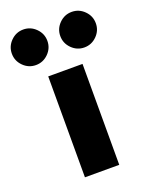

<svg xmlns="http://www.w3.org/2000/svg" viewBox="-203 -819 697 894"><g transform="rotate(-20 145.0 -372.5)"><path d="M60 0H230V-500H60ZM25 -745Q-11 -745 -37 -719Q-63 -693 -63 -657Q-63 -621 -37 -595Q-11 -569 25 -569Q61 -569 87 -595Q113 -621 113 -657Q113 -693 87 -719Q61 -745 25 -745ZM265 -745Q229 -745 203 -719Q177 -693 177 -657Q177 -621 203 -595Q229 -569 265 -569Q301 -569 327 -595Q353 -621 353 -657Q353 -693 327 -719Q301 -745 265 -745Z"/></g></svg>

Font: Unageo
Style: Black
Weight: 900
Designer: Richard Sepsi
Foundry: Richard Sepsi
Version: Version 2.000